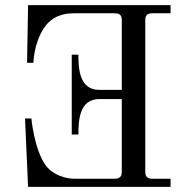

<svg xmlns="http://www.w3.org/2000/svg" viewBox="-20 -732 730 752"><path d="M78 -268 90 0H648V-32H576C557 -32 549 -41 549 -59V-653C549 -672 557 -680 576 -680H648V-712H90L86 -486H111C111 -486 111.8 -561.1 152 -622C183 -669 229 -680 269 -680H430C449 -680 457 -672 457 -653V-380H369C292 -380 287 -460 287 -518H261V-205H287C287 -264 292 -344 369 -344H457V-59C457 -41 449 -32 430 -32H270C241 -32 190 -44 160 -83C114 -145 103 -268 103 -268Z"/></svg>

Font: Old Standard
Style: Regular
Weight: 400
Designer: Alexey Kryukov <alexios@thessalonica.org.ru>
Version: Version 2.0